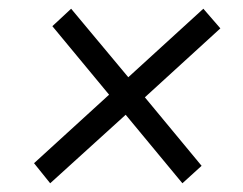

<svg xmlns="http://www.w3.org/2000/svg" viewBox="-20 -583 556 440"><path d="M485 -518 446 -563 274 -406 143 -563 100 -523 230 -366 58 -209 95 -163 268 -320 398 -163 442 -203 312 -360Z"/></svg>

Font: United Sans Light
Style: Italic
Weight: 300
Italic angle: -8°
Designer: Pablo Impallari, Rodrigo Fuenzalida (Modified by Dan O. Williams)
Version: Version 1.000;PS 001.000;hotconv 1.0.88;makeotf.lib2.5.64775